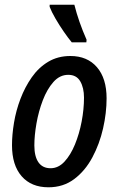

<svg xmlns="http://www.w3.org/2000/svg" viewBox="-20 -786 503 816"><path d="M186 10Q113 10 72 -37Q31 -84 31 -169Q31 -213 39.5 -264.5Q48 -316 67 -366Q86 -416 115 -457.5Q144 -499 185 -523.5Q226 -548 279 -548Q351 -548 392 -500.5Q433 -453 433 -368Q433 -306 418 -240Q403 -174 372.5 -117Q342 -60 295.5 -25Q249 10 186 10ZM195 -71Q228 -71 254 -99Q280 -127 298.5 -172Q317 -217 327 -269.5Q337 -322 337 -371Q337 -413 321 -440.5Q305 -468 270 -468Q234 -468 207 -437.5Q180 -407 162 -360Q144 -313 135 -261.5Q126 -210 126 -168Q126 -121 143.5 -96Q161 -71 195 -71ZM285 -606Q270 -624 251 -651.5Q232 -679 215.5 -707.5Q199 -736 191 -757V-766H296Q314 -694 348 -617L347 -606Z"/></svg>

Font: Noto Sans Condensed Medium
Style: Italic
Weight: 500
Width: 3
Italic angle: -12°
Designer: Monotype Design Team
Foundry: Monotype Imaging Inc.
Version: Version 2.013; ttfautohint (v1.8.4.7-5d5b)